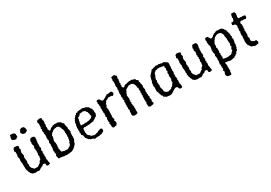

<svg xmlns="http://www.w3.org/2000/svg" viewBox="30 -1764 4264 3021"><g transform="rotate(-30 2162.5 -254.0)"><path d="M258 8 247 2 216 3 201 7 183 1 167 -2 153 -4 138 -20 128 -24 120 -38 117 -52 109 -60 105 -80 101 -88 94 -105V-121L87 -142L94 -156L88 -169L90 -186L89 -216V-229L86 -247L83 -256L85 -273L83 -288L91 -307L84 -324L82 -338V-350L79 -364L88 -381L84 -399L88 -411L87 -427L84 -440L71 -450L82 -478L80 -492L90 -497L103 -510L143 -507L152 -504L172 -498L174 -487L167 -455L172 -441L177 -424L168 -410L165 -397L161 -378L168 -345L171 -330L173 -317L167 -309L162 -291L163 -271L170 -255L161 -247L171 -232L168 -214L162 -186L164 -171L172 -158L163 -137L170 -114L178 -97L184 -85L201 -77L203 -66L219 -56L232 -59L263 -56L285 -60L290 -68L308 -79L314 -84L336 -96L332 -107L341 -116L351 -129L370 -142V-156L371 -173L378 -185L371 -215L374 -230L383 -249L375 -261L380 -273L382 -286L373 -304L381 -323L370 -329L376 -346L383 -367L380 -379L382 -391L371 -405L372 -427L379 -441L370 -454L381 -479L389 -496L405 -507L434 -505L444 -506L456 -499L470 -480L468 -452L470 -439L461 -422L463 -408L462 -397L457 -377L461 -360L456 -347L460 -332L454 -323L463 -302V-288L459 -272L449 -259L454 -243L461 -228L450 -214L459 -201L447 -189L457 -173L452 -154L453 -139L459 -131L451 -109L450 -96L456 -83L458 -66V-50L463 -40L467 -7L442 2L420 4L400 -12L402 -39L395 -48L361 -52L358 -48L341 -32L328 -27L313 -21L301 -15L290 -6L279 1ZM346 -619 331 -620 321 -631 309 -645 303 -656 310 -677 316 -687 321 -696 316 -703 330 -707 339 -710 349 -718 373 -716 381 -713 386 -711 396 -708 399 -699 402 -694 407 -684 409 -675 410 -667 413 -650 411 -641 401 -630 387 -625 373 -613 365 -615 354 -617ZM174 -608 161 -612 149 -616 148 -619 137 -625 128 -630 130 -639 131 -654 132 -667V-674L142 -687L136 -696L147 -707L161 -710L185 -707L198 -705L213 -699L222 -691L230 -678V-661L231 -652V-639L233 -628L220 -622L211 -617L208 -613L198 -603L183 -606Z M779 9 761 10H756L735 4L725 7L714 6L688 -2H670L649 -7L630 -5L617 -14L619 -26L610 -57L613 -72L621 -84L622 -103L610 -110L622 -129L611 -142L612 -154L616 -178L619 -188L622 -201L619 -216L623 -237L620 -246L625 -261L623 -278L616 -293L621 -306L628 -321V-343L621 -349L625 -371L617 -385L626 -395V-443L616 -463L630 -476L617 -488L618 -501L616 -516L625 -537L620 -545L616 -558L626 -577L622 -596L626 -606L625 -622L630 -636L616 -652L621 -688L640 -695L655 -701L679 -702L690 -700L705 -691L708 -686L705 -655L717 -638L710 -620L714 -605L704 -590L713 -581L706 -564L708 -549L698 -538L708 -524L703 -488L709 -478L716 -458H734L748 -472L756 -481L780 -492L792 -494L799 -504L814 -502L839 -509L869 -505L882 -506L899 -504L917 -494L924 -490L938 -483L944 -476L951 -459L965 -450L975 -439L973 -418L971 -409L982 -397L979 -382L989 -364L984 -348L985 -338L992 -316L991 -307L1000 -288L989 -266L988 -231L986 -223V-202L992 -186L982 -174L989 -165L985 -146L975 -128L971 -120L962 -107L961 -89L954 -74L942 -64L929 -52V-43L908 -34L903 -22L889 -17L871 -6L856 2L837 1L830 4L820 6ZM819 -61 829 -65 856 -84 869 -86 887 -111 893 -142 907 -154 906 -169 913 -188V-208L920 -217L916 -237L919 -265V-293L915 -300L917 -316L918 -338L908 -375L895 -392L901 -400L887 -421L874 -440L852 -449L849 -453L814 -446H803L777 -437L766 -426L743 -411L725 -392L717 -375L711 -367L716 -351L707 -318L699 -292V-257L707 -242L705 -231L708 -216L703 -200L708 -186L698 -171L705 -155L699 -140L706 -123L709 -103L713 -80L756 -67L762 -62L776 -65Z M1313 5 1294 7 1286 10 1264 7 1253 -5 1241 -8 1229 -14H1210L1197 -30L1184 -32L1176 -48L1161 -56L1163 -65L1144 -81L1146 -92L1140 -113L1139 -125L1130 -141L1119 -146L1117 -167L1120 -179L1111 -197L1120 -211L1115 -233L1117 -262L1114 -283L1123 -294L1116 -306L1126 -328L1127 -341L1129 -357V-372L1140 -380V-398L1152 -407L1156 -427L1162 -430L1177 -444L1182 -459L1206 -469L1210 -481L1218 -487L1242 -488L1248 -498H1273L1274 -503L1291 -502L1320 -505L1339 -507L1362 -500L1367 -497L1393 -492L1407 -490L1408 -480L1430 -475L1447 -450L1452 -439L1470 -420L1471 -407L1470 -399L1481 -378L1474 -369L1481 -340L1480 -323L1472 -312L1467 -293L1450 -282L1434 -274L1425 -265L1411 -255L1403 -256L1392 -242L1375 -239H1352L1335 -232L1334 -236L1312 -230H1294L1277 -229L1264 -226L1258 -232L1241 -225L1219 -231L1208 -227L1196 -222L1194 -210L1192 -193L1190 -173L1191 -163L1189 -148L1194 -132L1197 -113L1204 -100L1216 -88L1232 -80L1236 -69L1248 -57L1269 -55L1281 -46L1299 -45L1325 -48L1339 -55L1358 -56L1371 -66L1389 -73L1393 -74L1426 -85L1445 -76L1451 -65V-51L1450 -36L1432 -19L1413 -13L1405 -2L1394 -4L1371 0L1361 4H1329ZM1192 -279 1222 -281 1238 -277 1252 -283 1288 -281 1295 -278 1313 -286 1330 -285 1355 -294 1370 -296 1385 -311 1397 -317 1401 -337 1392 -363 1394 -378 1385 -392 1384 -414 1375 -419 1364 -430 1363 -443 1325 -458 1276 -452H1259L1255 -440L1234 -420L1212 -416L1204 -401L1209 -392L1201 -373L1197 -347L1192 -329L1186 -310Z M1630 4 1607 -1 1601 -13 1598 -21 1597 -52V-63L1588 -84L1600 -97L1597 -110L1588 -126L1597 -145L1590 -156L1597 -172L1603 -191L1591 -206L1592 -217L1600 -231L1596 -251L1603 -260L1593 -277L1596 -290L1597 -310L1591 -323L1599 -342L1590 -359L1598 -375L1600 -385L1594 -400V-421L1595 -429L1586 -447L1593 -463L1588 -489L1601 -495L1612 -500L1636 -496L1641 -494L1648 -483L1657 -469L1664 -458L1671 -452L1688 -450L1708 -458L1719 -465L1726 -468L1748 -478L1755 -488L1769 -491L1782 -504L1794 -501H1813L1850 -508L1872 -501L1877 -486L1885 -472L1872 -448L1851 -433L1837 -445H1824L1803 -446L1786 -447L1770 -449L1765 -436L1751 -431L1733 -426L1718 -410L1711 -399L1710 -391L1692 -377L1697 -362L1691 -347L1679 -333V-317L1687 -282L1684 -266L1687 -258L1685 -234L1684 -221L1686 -211L1682 -196L1685 -181L1680 -160L1679 -148L1684 -131L1690 -110L1689 -98L1678 -88L1689 -67L1692 -51L1687 -22L1675 -12L1670 -1L1649 -4Z M2032 3 2002 6 1981 -2 1970 -4 1965 -19 1959 -41 1968 -65 1957 -75 1966 -87 1970 -106 1969 -119 1960 -134 1966 -155 1965 -166 1960 -181 1967 -197 1962 -213 1967 -232 1969 -246 1965 -253 1966 -269 1974 -284 1964 -305 1965 -316 1971 -336 1962 -348 1965 -369 1968 -381 1965 -399V-407L1963 -421L1969 -437V-455L1974 -473L1966 -484L1975 -503L1976 -514L1971 -536L1970 -545V-564L1976 -577L1975 -588V-624L1968 -639L1976 -657L1975 -685L1979 -702L1992 -701L2020 -710L2046 -699L2044 -694L2064 -681L2062 -652L2055 -635L2059 -624L2060 -607L2054 -599L2057 -577L2045 -567L2059 -548L2044 -533L2054 -519L2044 -491L2053 -476L2060 -466L2078 -464L2087 -474L2102 -485L2119 -493L2138 -491L2147 -500H2169L2190 -507L2213 -504L2237 -508L2243 -500L2262 -498L2270 -493L2292 -487L2294 -474L2301 -463L2321 -452L2327 -443L2322 -428L2323 -417L2331 -402L2330 -380L2337 -372V-348L2343 -339L2335 -320L2338 -292L2343 -279V-259L2336 -242L2335 -228L2341 -212L2335 -197L2342 -182L2343 -164L2337 -157L2350 -142L2343 -118L2340 -110L2352 -92L2348 -72L2344 -64V-47L2356 -19L2347 -7L2335 -2L2287 7L2274 1L2259 -3L2255 -21V-45L2247 -60L2262 -73L2255 -89L2259 -102L2255 -126L2256 -137V-156L2258 -173L2256 -185L2263 -204L2259 -218L2256 -228L2264 -242L2257 -260L2267 -280L2262 -295L2261 -320L2264 -341L2256 -349L2251 -369L2253 -385L2251 -396L2240 -406L2241 -419L2230 -431L2214 -445L2202 -450L2195 -452L2153 -451L2128 -440L2120 -434L2104 -424L2090 -418L2083 -407L2077 -391L2070 -376L2056 -364L2064 -348L2049 -339V-326L2052 -294L2055 -280V-257L2049 -242L2056 -232L2044 -212L2058 -202L2044 -179L2059 -167L2046 -157L2058 -138L2057 -121V-110L2058 -89L2059 -72L2054 -56L2058 -41L2057 -19L2058 -5L2036 1Z M2678 1 2643 10 2620 6 2596 5 2585 1 2566 -3 2565 -11 2539 -22 2537 -28 2534 -49 2521 -53 2516 -75 2510 -82 2507 -100 2499 -112 2501 -129 2489 -142 2486 -161 2490 -180 2484 -197 2495 -206 2486 -233 2484 -267 2492 -281 2488 -291 2489 -305 2502 -323 2503 -335 2507 -355 2510 -371 2515 -380 2516 -392 2526 -412 2527 -418 2546 -434 2553 -446 2568 -456 2571 -464 2585 -481 2592 -489 2613 -487 2618 -494 2657 -502 2669 -509 2704 -502 2721 -507H2728L2740 -501H2758L2768 -494L2780 -492L2801 -496L2819 -490L2842 -474L2857 -466L2870 -455L2874 -426L2870 -403V-374L2868 -359L2864 -349L2871 -334L2861 -312L2869 -298L2866 -283L2868 -271L2855 -253L2864 -239L2860 -224L2859 -209V-195L2865 -181L2866 -161L2859 -142L2865 -135L2866 -120L2859 -96L2866 -90L2861 -72L2871 -57V-37L2870 -7L2849 -1L2821 -6L2816 -15L2805 -44L2788 -52H2769L2749 -44L2737 -35L2725 -30L2711 -17L2704 -15L2684 -2ZM2638 -54 2664 -63 2703 -71 2715 -88 2729 -93 2737 -104 2753 -116V-128L2772 -145L2770 -166L2773 -188L2784 -210L2780 -225L2781 -242L2774 -261L2779 -273L2784 -287L2781 -299L2777 -319L2790 -330L2791 -348L2782 -361L2791 -382L2793 -394L2783 -408L2788 -440L2738 -448L2714 -453L2705 -454L2672 -453L2659 -444L2643 -446L2626 -434L2613 -421L2600 -415L2602 -401L2592 -383L2593 -370L2580 -358L2577 -345L2571 -321L2568 -315L2576 -294L2568 -283L2566 -269L2569 -233L2574 -207L2567 -190L2571 -178L2568 -169L2577 -150L2584 -120L2583 -101L2596 -82L2616 -65H2629Z M3201 8 3190 2 3159 3 3144 7 3126 1 3110 -2 3096 -4 3081 -20 3071 -24 3063 -38 3060 -52 3052 -60 3048 -80 3044 -88 3037 -105V-121L3030 -142L3037 -156L3031 -169L3033 -186L3032 -216V-229L3029 -247L3026 -256L3028 -273L3026 -288L3034 -307L3027 -324L3025 -338V-350L3022 -364L3031 -381L3027 -399L3031 -411L3030 -427L3027 -440L3014 -450L3025 -478L3023 -492L3033 -497L3046 -510L3086 -507L3095 -504L3115 -498L3117 -487L3110 -455L3115 -441L3120 -424L3111 -410L3108 -397L3104 -378L3111 -345L3114 -330L3116 -317L3110 -309L3105 -291L3106 -271L3113 -255L3104 -247L3114 -232L3111 -214L3105 -186L3107 -171L3115 -158L3106 -137L3113 -114L3121 -97L3127 -85L3144 -77L3146 -66L3162 -56L3175 -59L3206 -56L3228 -60L3233 -68L3251 -79L3257 -84L3279 -96L3275 -107L3284 -116L3294 -129L3313 -142V-156L3314 -173L3321 -185L3314 -215L3317 -230L3326 -249L3318 -261L3323 -273L3325 -286L3316 -304L3324 -323L3313 -329L3319 -346L3326 -367L3323 -379L3325 -391L3314 -405L3315 -427L3322 -441L3313 -454L3324 -479L3332 -496L3348 -507L3377 -505L3387 -506L3399 -499L3413 -480L3411 -452L3413 -439L3404 -422L3406 -408L3405 -397L3400 -377L3404 -360L3399 -347L3403 -332L3397 -323L3406 -302V-288L3402 -272L3392 -259L3397 -243L3404 -228L3393 -214L3402 -201L3390 -189L3400 -173L3395 -154L3396 -139L3402 -131L3394 -109L3393 -96L3399 -83L3401 -66V-50L3406 -40L3410 -7L3385 2L3363 4L3343 -12L3345 -39L3338 -48L3304 -52L3301 -48L3284 -32L3271 -27L3256 -21L3244 -15L3233 -6L3222 1Z M3629 210 3598 207 3575 203 3566 194 3555 180 3553 150 3557 142 3565 125 3568 109 3555 93 3565 76 3570 60V46L3562 39L3568 20L3563 3L3570 -9L3560 -21L3566 -45L3562 -52L3573 -74L3569 -83L3566 -103L3573 -114L3568 -127L3571 -145L3567 -158L3560 -177L3573 -191L3570 -205L3566 -224L3563 -231L3560 -254L3565 -262L3559 -279L3566 -296L3567 -311L3570 -325L3571 -345L3569 -354L3565 -368L3559 -382L3560 -399L3556 -412V-426L3562 -441L3553 -463L3564 -491L3577 -497L3613 -493L3610 -486L3631 -459L3638 -443L3660 -444L3677 -454L3686 -458L3693 -469L3712 -478L3720 -489L3744 -491L3752 -503L3766 -500L3779 -507L3810 -501L3821 -502H3842L3862 -496L3872 -489L3886 -477L3896 -467L3892 -457L3908 -451L3910 -440L3920 -423L3919 -408L3929 -391L3926 -383L3934 -367L3936 -345L3933 -331L3942 -315L3943 -306L3931 -287L3945 -266L3938 -233L3939 -222L3930 -207L3931 -187L3927 -178L3935 -161L3919 -145L3927 -127L3911 -113L3912 -103L3908 -87L3900 -72L3881 -66L3875 -48L3872 -40L3852 -32L3846 -21L3826 -16L3820 -4L3805 1L3785 2L3767 9L3764 8L3727 11L3710 2H3697L3688 0L3677 1L3649 -8L3644 20L3652 37L3650 48L3653 66L3644 78L3654 96L3647 113L3651 125L3655 141L3645 153L3644 187L3641 203ZM3705 -58 3712 -62 3731 -59 3773 -66H3788L3806 -79L3817 -95L3829 -101L3843 -123L3835 -134L3841 -148L3860 -176L3848 -194L3853 -201L3861 -230L3856 -265L3854 -301L3857 -323L3849 -337L3854 -344L3846 -363L3845 -377L3851 -391L3837 -409L3835 -420L3827 -433L3817 -443L3804 -450L3765 -455L3725 -441L3722 -435L3703 -428L3688 -401L3679 -395L3648 -340L3651 -318L3648 -293L3642 -277L3652 -262V-203L3643 -184L3654 -173L3645 -151L3653 -133L3643 -123L3655 -112L3651 -94L3643 -74L3670 -67Z M4202 7 4182 0 4178 3 4162 -7 4139 -14 4123 -22V-27L4111 -44L4106 -52L4088 -68L4093 -84L4082 -94L4083 -112L4080 -131L4079 -141L4085 -161L4083 -169L4085 -200L4087 -218L4091 -236L4083 -244L4085 -260L4086 -274L4090 -298L4097 -305L4089 -321L4090 -340L4094 -352L4095 -372L4093 -385L4098 -399L4099 -418L4082 -446L4063 -448L4041 -457H4037L4042 -490L4040 -499H4058L4085 -502L4096 -534L4102 -551L4093 -557L4097 -570L4104 -606L4110 -614L4116 -626L4153 -621L4163 -620L4174 -608L4180 -578L4169 -561L4178 -551L4167 -532L4179 -500L4216 -503L4228 -495L4246 -502L4283 -494L4292 -486V-457L4284 -450L4276 -437L4250 -443L4228 -445L4218 -442L4204 -448L4174 -444L4163 -416L4172 -398L4175 -384L4172 -370V-336L4168 -327L4173 -306L4162 -291L4166 -277L4168 -264V-251L4167 -230L4171 -222L4166 -204L4157 -175L4168 -162L4172 -148L4167 -126L4166 -112L4169 -102L4175 -88L4194 -77L4209 -69L4214 -66L4230 -67L4249 -69L4250 -51L4262 -34L4254 -12L4250 -3L4213 1Z"/></g></svg>

Font: Winky Rough Light
Style: Regular
Weight: 300
Designer: Simon Atzbach
Foundry: typofactur
Version: Version 1.206; ttfautohint (v1.8.4.7-5d5b)